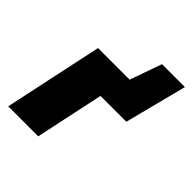

<svg xmlns="http://www.w3.org/2000/svg" viewBox="-160 -674 783 783"><g transform="rotate(45 231.0 -282.5)"><path d="M8 0 99 -427H272L181 0ZM164 -296 192 -427H421L393 -296ZM235 -296 330 -565H462L393 -296Z"/></g></svg>

Font: Ysabeau Infant Black
Style: Italic
Weight: 900
Italic angle: -12°
Designer: Christian Thalmann (Catharsis Fonts)
Version: Version 2.001;gftools[0.9.30]; featfreeze: ss01,ss02,lnum